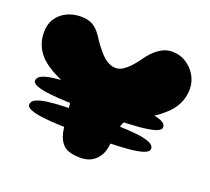

<svg xmlns="http://www.w3.org/2000/svg" viewBox="-107 -733 960 878"><g transform="rotate(20 373.0 -294.0)"><path d="M315.5 -96.5Q267.5 -96.5 222 -98.2Q176.5 -100 140 -104.5Q103.5 -109 82 -117.5Q60.5 -126 60.5 -138.5Q60.5 -155 79 -164.5Q97.5 -174 133.8 -179Q170 -184 223.2 -185.5Q276.5 -187 346 -187Q411.5 -187 467.2 -186Q523 -185 565 -180.5Q607 -176 630.5 -166.2Q654 -156.5 654 -139Q654 -124 628 -115.2Q602 -106.5 555.5 -102.5Q509 -98.5 447.8 -97.5Q386.5 -96.5 315.5 -96.5ZM316.5 -208.5Q266 -208.5 218 -210.2Q170 -212 131.8 -216.5Q93.5 -221 71 -229.2Q48.5 -237.5 48.5 -250.5Q48.5 -267 68 -276.5Q87.5 -286 125.5 -291Q163.5 -296 219.5 -297.2Q275.5 -298.5 348.5 -298.5Q417 -298.5 476 -297.5Q535 -296.5 579 -292.2Q623 -288 647.5 -278.2Q672 -268.5 672 -250.5Q672 -235.5 644.8 -227Q617.5 -218.5 569 -214.2Q520.5 -210 456 -209.2Q391.5 -208.5 316.5 -208.5ZM363.5 10Q309.5 10 285 -9.5Q260.5 -29 250.5 -70Q248.5 -79.5 247 -90Q245.5 -100.5 244 -112Q242.5 -123.5 241.5 -136.2Q240.5 -149 239.5 -161.5Q236 -200 230.2 -229.2Q224.5 -258.5 204.5 -270.5Q179.5 -285 156.8 -295.5Q134 -306 112.5 -318Q86.5 -333 67.2 -349.8Q48 -366.5 35.8 -385.8Q23.5 -405 17.2 -427Q11 -449 11 -473.5Q11 -513 29.5 -540.8Q48 -568.5 79 -583.2Q110 -598 148 -598Q177 -598 200 -587.2Q223 -576.5 243.5 -547.5Q253.5 -531.5 265.5 -514.8Q277.5 -498 289.5 -483.5Q301.5 -468.5 315 -456.5Q328.5 -444.5 343.5 -437.8Q358.5 -431 375 -431Q392.5 -431 408.5 -441.5Q424.5 -452 439 -467Q457 -486 472.8 -508.2Q488.5 -530.5 502.5 -545.5Q524.5 -567 546.2 -578.5Q568 -590 594.5 -590Q631.5 -590 661.5 -571Q691.5 -552 709.2 -521.5Q727 -491 727 -455Q727 -442 724.5 -427Q722 -412 716 -396.2Q710 -380.5 700.2 -365Q690.5 -349.5 676 -335Q646 -306 619 -289Q592 -272 558 -255.5Q537 -245 524.8 -237.8Q512.5 -230.5 505.5 -223.2Q498.5 -216 492 -204.5Q489 -198.5 486.2 -187Q483.5 -175.5 480.5 -159.8Q477.5 -144 474.8 -125.5Q472 -107 469.5 -87Q463.5 -42.5 435.8 -16.2Q408 10 363.5 10Z"/></g></svg>

Font: Gluten ExtraBold
Style: Regular
Weight: 800
Designer: Tyler Finck
Foundry: Etcetera Type Company
Version: Version 1.300